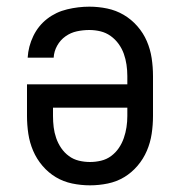

<svg xmlns="http://www.w3.org/2000/svg" viewBox="-20 -548 540 576"><path d="M250 8Q223 8 196.5 2.5Q170 -3 147.5 -16.5Q125 -30 107.5 -50.5Q90 -71 79.5 -95.5Q69 -120 65 -146.5Q61 -173 61 -200V-295H362V-320Q362 -337 359.5 -354Q357 -371 351.5 -386.5Q346 -402 336 -416Q326 -430 312 -440Q298 -450 281.5 -454Q265 -458 248 -458Q229 -458 210.5 -454Q192 -450 176.5 -439Q161 -428 151.5 -411Q142 -394 141 -375H63Q65 -409 80 -440Q95 -471 121.5 -491.5Q148 -512 181.5 -520Q215 -528 248 -528Q275 -528 301.5 -522.5Q328 -517 351 -503.5Q374 -490 392 -469.5Q410 -449 420.5 -424.5Q431 -400 435 -373.5Q439 -347 439 -320V-200Q439 -173 435 -146.5Q431 -120 420.5 -95.5Q410 -71 392.5 -50.5Q375 -30 352.5 -16.5Q330 -3 303.5 2.5Q277 8 250 8ZM250 -62Q267 -62 283.5 -66Q300 -70 313.5 -80Q327 -90 336.5 -104Q346 -118 351.5 -134Q357 -150 359.5 -166.5Q362 -183 362 -200V-225H139V-200Q139 -183 141 -166.5Q143 -150 148.5 -134Q154 -118 163.5 -104Q173 -90 186.5 -80Q200 -70 216.5 -66Q233 -62 250 -62Z"/></svg>

Font: Iosevka Slab
Style: Regular
Weight: 400
Monospace: yes
Designer: Belleve Invis
Foundry: Belleve Invis
Version: Version 11.2.4; ttfautohint (v1.8.3)